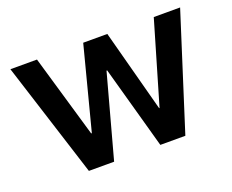

<svg xmlns="http://www.w3.org/2000/svg" viewBox="-90 -661 976 808"><g transform="rotate(-20 398.5 -257.5)"><path d="M19 -515H138L246 -145H249L345 -515H453L551 -147H553L661 -515H779L615 0H503L400 -371H397L296 0H183Z"/></g></svg>

Font: 42dot Sans Light
Style: Bold
Weight: 700
Version: Version 1.000